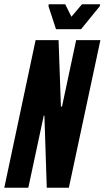

<svg xmlns="http://www.w3.org/2000/svg" viewBox="-34 -875 488 895"><path d="M-14 0 132 -688H239L250 -378H255L321 -688H434L287 0H184L173 -336H170L98 0ZM227 -739 192 -846 193 -855H270L299 -797L348 -855H433L431 -846L344 -739Z"/></svg>

Font: Saira Ultra Condensed ExtraBold
Style: Italic
Weight: 800
Width: 1
Italic angle: -12°
Designer: Hector Gatti with collaboration of the Omnibus-Type team
Foundry: Omnibus-Type
Version: Version 1.001; ttfautohint (v1.8)